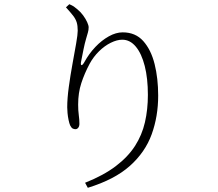

<svg xmlns="http://www.w3.org/2000/svg" viewBox="-20 -824 1040 914"><path d="M385 46Q473 11 531 -33Q589 -77 622.5 -129Q656 -181 670 -242Q684 -303 684 -372Q684 -451 669 -510Q654 -569 626.5 -602Q599 -635 562 -635Q537 -635 507.5 -620.5Q478 -606 451.5 -580Q425 -554 407 -521Q382 -474 367 -428Q352 -382 352 -326Q352 -298 355 -276.5Q358 -255 358 -235Q358 -223 352.5 -216Q347 -209 339 -209Q333 -209 326.5 -212Q320 -215 314 -227Q310 -236 306.5 -252.5Q303 -269 301.5 -286Q300 -303 300 -313Q300 -355 307.5 -410Q315 -465 325 -519.5Q335 -574 342.5 -617Q350 -660 350 -678Q350 -702 345 -718Q340 -734 327.5 -750Q315 -766 294 -789L310 -804Q324 -798 331.5 -793Q339 -788 348 -780Q364 -767 376 -750.5Q388 -734 395 -718.5Q402 -703 402 -694Q402 -681 398.5 -669.5Q395 -658 390 -640Q383 -616 378 -591Q373 -566 366 -531Q363 -515 368 -514Q373 -513 382 -529Q404 -569 434 -600.5Q464 -632 498 -651Q532 -670 564 -670Q625 -670 662 -628.5Q699 -587 716 -519Q733 -451 733 -369Q733 -270 702 -184.5Q671 -99 598 -34Q525 31 398 70Z"/></svg>

Font: Noto Serif HK ExtraLight
Style: Regular
Weight: 200
Designer: Ryoko NISHIZUKA 西塚涼子 (kana & ideographs); Frank Grießhammer (Latin, Greek & Cyrillic); Wenlong ZHANG 张文龙 (bopomofo); San
Foundry: Adobe
Version: Version 2.002-H1;hotconv 1.1.0;makeotfexe 2.6.0